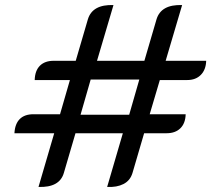

<svg xmlns="http://www.w3.org/2000/svg" viewBox="-20 -729 839 758"><path d="M194 -203H37Q39 -240 58 -259Q77 -278 112 -278H217L256 -413H117Q118 -450 137.5 -469.5Q157 -489 192 -489H279L327 -653Q345 -712 428 -709L363 -489H550L598 -653Q616 -712 699 -709L634 -489H794Q793 -454 773 -433.5Q753 -413 719 -413H611L571 -278H713Q712 -242 692 -222.5Q672 -203 638 -203H549L503 -46Q494 -16 467.5 -2.5Q441 11 403 9L465 -203H278L232 -46Q215 12 132 9ZM490 -276 530 -415H338L298 -276Z"/></svg>

Font: K2D
Style: Italic
Weight: 400
Italic angle: -10°
Designer: Katatrad Aksorn Co.,Ltd.
Foundry: Cadson Demak Co.,Ltd.
Version: Version 1.000; ttfautohint (v1.6)